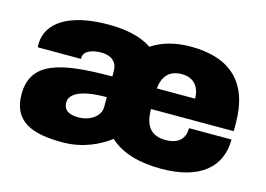

<svg xmlns="http://www.w3.org/2000/svg" viewBox="-79 -686 1166 843"><g transform="rotate(15 504.0 -264.0)"><path d="M256 12C350 12 421 -23 472 -61C525 -11 606 12 706 12C882 12 972 -66 972 -192H779C779 -149 756 -115 692 -115C623 -115 596 -157 596 -230H972V-264C972 -454 872 -540 694 -540C626 -540 566 -524 518 -492C468 -527 396 -540 321 -540C140 -540 45 -474 45 -377C45 -372 45 -368 46 -363H242V-367C242 -402 285 -413 322 -413C363 -413 395 -393 395 -350V-324C163 -324 30 -295 30 -146C30 -24 117 12 256 12ZM597 -324C603 -379 630 -413 688 -413C741 -413 771 -379 771 -324ZM297 -112C263 -112 229 -121 229 -162C229 -201 277 -230 395 -230V-185C395 -142 348 -112 297 -112Z"/></g></svg>

Font: Archivo Black
Style: Regular
Weight: 900
Designer: Hector Gatti
Foundry: Omnibus-Type
Version: Version 2.001